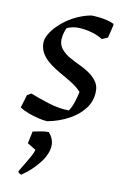

<svg xmlns="http://www.w3.org/2000/svg" viewBox="-83 -511 523 814"><g transform="rotate(10 179.0 -104.0)"><path d="M137 12Q123 12 99.5 6.5Q76 1 53.5 -7.5Q31 -16 16 -26L33 -82L50 -92Q85 -78 131.5 -63.5Q178 -49 219 -49Q231 -66 238.5 -90.5Q246 -115 250 -134Q241 -144 229 -153.5Q217 -163 203 -171.5Q189 -180 175 -188Q155 -199 135 -211.5Q115 -224 98.5 -239Q82 -254 72.5 -272Q63 -290 63 -312Q63 -331 75 -351Q87 -371 103 -387Q134 -418 170 -436.5Q206 -455 243 -462Q257 -462 276 -460Q295 -458 313 -453.5Q331 -449 342 -443V-436L329 -382L304 -371Q283 -385 253 -393Q223 -401 196 -401Q183 -401 172 -398.5Q161 -396 149 -391Q143 -379 139.5 -364Q136 -349 136 -338Q136 -315 150.5 -298Q165 -281 186.5 -269Q208 -257 227 -248Q250 -238 270.5 -224Q291 -210 304.5 -192Q318 -174 318 -150Q318 -107 293 -74Q268 -41 226.5 -19Q185 3 137 12ZM68 254Q64 254 58.5 250Q53 246 53 244Q53 242 61 229Q69 216 79.5 198.5Q90 181 98.5 165Q107 149 108 140L72 118Q73 114 75.5 102.5Q78 91 80.5 79.5Q83 68 83 66Q93 64 112.5 60Q132 56 151 56Q162 68 167.5 81.5Q173 95 173 109Q172 147 141 186.5Q110 226 68 254Z"/></g></svg>

Font: Labrada
Style: Italic
Weight: 400
Italic angle: -7°
Designer: Mercedes Jáuregui
Foundry: Omnibus-Type Team
Version: Version 1.000